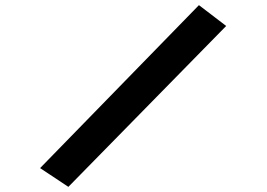

<svg xmlns="http://www.w3.org/2000/svg" viewBox="-20 -685 1040 747"><path d="M246 42 860 -584 754 -665 136 -31Z"/></svg>

Font: Inconsolata UltraExpanded
Style: Bold
Weight: 700
Width: 9
Monospace: yes
Designer: Raph Levien, Cyreal, Brenton Simpson
Foundry: Raph Levien, Cyreal, Google
Version: Version 3.100